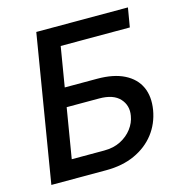

<svg xmlns="http://www.w3.org/2000/svg" viewBox="-108 -824 867 921"><g transform="rotate(-15 326.0 -364.0)"><path d="M34.2 0 154.3 -727.5H609.4L593.3 -632.3H250L217.3 -435.1H378.4Q460 -435.1 512.7 -408.4Q565.4 -381.8 587.4 -334Q609.4 -286.1 598.6 -220.7Q587.4 -155.3 549.1 -105.7Q510.7 -56.2 449.2 -28.1Q387.7 0 306.6 0ZM160.6 -93.8H321.8Q368.7 -93.8 403.8 -111.8Q439 -129.9 460.9 -158.9Q482.9 -188 488.3 -221.7Q497.1 -271.5 465.1 -306.4Q433.1 -341.3 362.8 -341.3H201.7Z"/></g></svg>

Font: Inter 16pt Medium
Style: Italic
Weight: 500
Italic angle: -9.3988°
Version: Version 4.001;git-66647c0bb